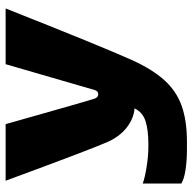

<svg xmlns="http://www.w3.org/2000/svg" viewBox="-21 -467 684 682"><g transform="rotate(-90 321.0 -126.0)"><path d="M10 176V39Q32 47 70.5 53Q109 59 140 59H151Q200 59 231.5 49Q263 39 277 10Q240 7 207.5 -19Q175 -45 156 -90Q129 -152 20 -448H221Q306 -147 312 -131Q317 -119 327 -119Q338 -119 342 -131L434 -448H632Q499 -112 449 0Q416 73 377 116Q338 159 285.5 177.5Q233 196 159 196H132Q91 196 58.5 191Q26 186 10 176Z"/></g></svg>

Font: Dashboard
Style: Regular
Weight: 400
Designer: jaiki
Version: Version 1.000